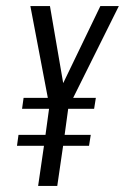

<svg xmlns="http://www.w3.org/2000/svg" viewBox="-20 -611 410 631"><path d="M105.3 0 124.5 -131.8H35.8L40.8 -167.8H129.5L141.2 -253.4H52.5L57.5 -289.3H137.2L79.8 -591H144.2L187.7 -337.8L309.8 -591H370.5L220.4 -289.3H295L289.3 -253.4H204.1L192.4 -167.8H278.3L272.6 -131.8H187.4L168.2 0Z"/></svg>

Font: Alumni Sans SC Thin
Style: Italic
Weight: 100
Italic angle: -8°
Designer: Robert E. Leuschke
Foundry: Robert E. Leuschke
Version: Version 1.016